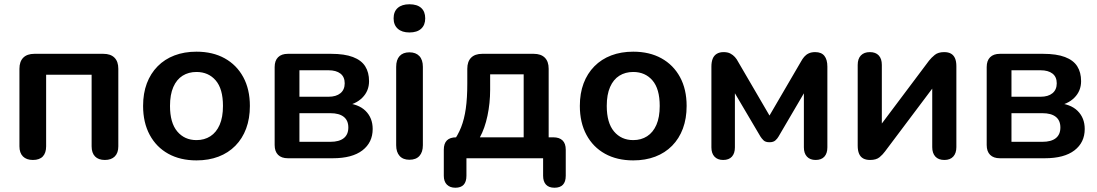

<svg xmlns="http://www.w3.org/2000/svg" viewBox="-20 -741 5137 899"><path d="M134 8Q104 8 87.5 -8.5Q71 -25 71 -56V-419Q71 -453 89 -471Q107 -489 141 -489H464Q498 -489 516 -471Q534 -453 534 -419V-56Q534 -25 517.5 -8.5Q501 8 471 8Q441 8 425 -8.5Q409 -25 409 -56V-391H196V-56Q196 -25 180.5 -8.5Q165 8 134 8Z M900 10Q824 10 768 -21Q712 -52 681 -109.5Q650 -167 650 -245Q650 -304 667.5 -350.5Q685 -397 718 -430.5Q751 -464 797 -481.5Q843 -499 900 -499Q976 -499 1032 -468Q1088 -437 1119 -380Q1150 -323 1150 -245Q1150 -186 1132.5 -139Q1115 -92 1082 -58.5Q1049 -25 1003 -7.5Q957 10 900 10ZM900 -85Q937 -85 965 -103Q993 -121 1008.5 -156.5Q1024 -192 1024 -245Q1024 -325 990 -364.5Q956 -404 900 -404Q863 -404 835 -386.5Q807 -369 791.5 -333.5Q776 -298 776 -245Q776 -166 810 -125.5Q844 -85 900 -85Z M1328 0Q1298 0 1282 -16Q1266 -32 1266 -62V-427Q1266 -457 1282 -473Q1298 -489 1328 -489H1530Q1593 -489 1632.5 -474Q1672 -459 1690 -430.5Q1708 -402 1708 -361Q1708 -315 1676.5 -283.5Q1645 -252 1593 -245V-259Q1658 -255 1691.5 -222Q1725 -189 1725 -137Q1725 -74 1677 -37Q1629 0 1538 0ZM1382 -77H1527Q1568 -77 1589.5 -94Q1611 -111 1611 -144Q1611 -177 1589.5 -194Q1568 -211 1527 -211H1382ZM1382 -288H1518Q1554 -288 1574 -304.5Q1594 -321 1594 -351Q1594 -381 1574 -396.5Q1554 -412 1518 -412H1382Z M1897 7Q1867 7 1851 -11Q1835 -29 1835 -61V-428Q1835 -461 1851 -478.5Q1867 -496 1897 -496Q1927 -496 1943.5 -478.5Q1960 -461 1960 -428V-61Q1960 -29 1944 -11Q1928 7 1897 7ZM1897 -589Q1862 -589 1842.5 -606.5Q1823 -624 1823 -655Q1823 -687 1842.5 -704Q1862 -721 1897 -721Q1933 -721 1952 -704Q1971 -687 1971 -655Q1971 -624 1952 -606.5Q1933 -589 1897 -589Z M2112 138Q2087 138 2072.5 123.5Q2058 109 2058 82V-40Q2058 -98 2116 -98H2172L2098 -72Q2124 -107 2139 -145Q2154 -183 2161 -232.5Q2168 -282 2168 -350V-419Q2168 -453 2186 -471Q2204 -489 2238 -489H2479Q2513 -489 2531 -471Q2549 -453 2549 -419V-40L2491 -98H2571Q2599 -98 2614 -83.5Q2629 -69 2629 -40V82Q2629 138 2576 138Q2550 138 2536.5 123.5Q2523 109 2523 82V0H2164V82Q2164 138 2112 138ZM2227 -98H2432V-393H2275V-321Q2275 -258 2262.5 -199Q2250 -140 2227 -98Z M2945 10Q2869 10 2813 -21Q2757 -52 2726 -109.5Q2695 -167 2695 -245Q2695 -304 2712.5 -350.5Q2730 -397 2763 -430.5Q2796 -464 2842 -481.5Q2888 -499 2945 -499Q3021 -499 3077 -468Q3133 -437 3164 -380Q3195 -323 3195 -245Q3195 -186 3177.5 -139Q3160 -92 3127 -58.5Q3094 -25 3048 -7.5Q3002 10 2945 10ZM2945 -85Q2982 -85 3010 -103Q3038 -121 3053.5 -156.5Q3069 -192 3069 -245Q3069 -325 3035 -364.5Q3001 -404 2945 -404Q2908 -404 2880 -386.5Q2852 -369 2836.5 -333.5Q2821 -298 2821 -245Q2821 -166 2855 -125.5Q2889 -85 2945 -85Z M3366 8Q3340 8 3325.5 -7.5Q3311 -23 3311 -51V-429Q3311 -451 3317 -466Q3323 -481 3336 -489Q3349 -497 3368 -497Q3387 -497 3399.5 -490.5Q3412 -484 3421 -474Q3430 -464 3436 -452L3583 -200L3730 -452Q3737 -465 3745.5 -475Q3754 -485 3766.5 -491Q3779 -497 3797 -497Q3826 -497 3840 -479.5Q3854 -462 3854 -429V-51Q3854 -23 3840 -7.5Q3826 8 3799 8Q3773 8 3758.5 -7.5Q3744 -23 3744 -51V-345H3768L3625 -101Q3620 -92 3610.5 -83.5Q3601 -75 3583 -75Q3564 -75 3555 -84Q3546 -93 3541 -101L3397 -345H3421V-51Q3421 -23 3407 -7.5Q3393 8 3366 8Z M4054 8Q4035 8 4022 1Q4009 -6 4002.5 -21Q3996 -36 3996 -59V-437Q3996 -466 4011 -481.5Q4026 -497 4053 -497Q4080 -497 4094.5 -481.5Q4109 -466 4109 -437V-128H4083L4330 -457Q4341 -471 4357 -484Q4373 -497 4401 -497Q4420 -497 4432.5 -490Q4445 -483 4451.5 -468.5Q4458 -454 4458 -431V-52Q4458 -24 4443.5 -8Q4429 8 4402 8Q4374 8 4359.5 -8Q4345 -24 4345 -52V-362H4372L4124 -32Q4114 -18 4098.5 -5Q4083 8 4054 8Z M4662 0Q4632 0 4616 -16Q4600 -32 4600 -62V-427Q4600 -457 4616 -473Q4632 -489 4662 -489H4864Q4927 -489 4966.5 -474Q5006 -459 5024 -430.5Q5042 -402 5042 -361Q5042 -315 5010.5 -283.5Q4979 -252 4927 -245V-259Q4992 -255 5025.5 -222Q5059 -189 5059 -137Q5059 -74 5011 -37Q4963 0 4872 0ZM4716 -77H4861Q4902 -77 4923.5 -94Q4945 -111 4945 -144Q4945 -177 4923.5 -194Q4902 -211 4861 -211H4716ZM4716 -288H4852Q4888 -288 4908 -304.5Q4928 -321 4928 -351Q4928 -381 4908 -396.5Q4888 -412 4852 -412H4716Z"/></svg>

Font: Nunito ExtraLight
Style: Regular
Weight: 200
Designer: Vernon Adams
Foundry: Vernon Adams
Version: Version 3.602